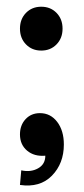

<svg xmlns="http://www.w3.org/2000/svg" viewBox="-20 -464 252 577"><path d="M149.9 -330.6Q131.8 -312 104 -312Q76.2 -312 58.1 -330.6Q40 -349.1 40 -377.9Q40 -406.7 58.1 -425.3Q76.2 -443.8 104 -443.8Q131.8 -443.8 149.9 -425.3Q168 -406.7 168 -377.9Q168 -349.1 149.9 -330.6ZM43.9 47.9Q72.3 54.2 94.2 42Q116.2 29.8 116.2 3.9Q83 6.8 61.5 -11.2Q40 -29.3 40 -60.1Q40 -87.9 56.9 -106Q73.7 -124 100.1 -124Q131.8 -124 151.9 -97.7Q171.9 -71.3 171.9 -29.8Q171.9 27.3 136 64Q100.1 100.6 40 91.8Z"/></svg>

Font: Apfel Grotezk
Style: Regular
Weight: 400
Designer: Luigi Gorlero
Foundry: © 2023, Luigi Gorlero & Collletttivo
Version: Version 2.000;Glyphs 3.2 (3217)